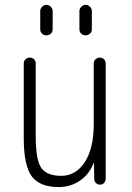

<svg xmlns="http://www.w3.org/2000/svg" viewBox="-20 -755 540 785"><path d="M219.7 9.8Q141.6 9.8 109.4 -34.7Q77.1 -79.1 77.1 -190.4V-496.1Q77.1 -505.9 84.5 -512.7Q91.8 -519.5 102.1 -519.5Q112.3 -519.5 119.1 -512.7Q126 -505.9 126 -496.1V-199.2Q126 -100.6 148.9 -68.4Q171.9 -36.1 230.5 -36.1Q290 -36.1 326.7 -92.3Q363.3 -148.4 363.3 -249V-495.1Q363.3 -505.9 370.6 -512.7Q377.9 -519.5 388.2 -519.5Q398.4 -519.5 405.3 -512.7Q412.1 -505.9 412.1 -495.1V-24.4Q412.1 -14.6 405.8 -7.3Q399.4 0 389.2 0Q378.9 0 372.1 -6.8Q365.2 -13.7 365.2 -24.4L364.3 -87.9Q364.3 -88.9 363.3 -88.9Q362.3 -88.9 362.3 -86.9Q343.8 -41 305.7 -15.6Q267.6 9.8 219.7 9.8ZM304.7 -710Q304.7 -719.7 312.5 -727.5Q320.3 -735.4 330.1 -735.4Q339.8 -735.4 347.7 -727.5Q355.5 -719.7 355.5 -710V-634.8Q355.5 -624 347.7 -617.2Q339.8 -610.4 330.1 -610.4Q320.3 -610.4 312.5 -617.2Q304.7 -624 304.7 -634.8ZM144.5 -710Q144.5 -719.7 152.3 -727.5Q160.2 -735.4 169.9 -735.4Q179.7 -735.4 187.5 -727.5Q195.3 -719.7 195.3 -710V-634.8Q195.3 -624 187.5 -617.2Q179.7 -610.4 169.9 -610.4Q160.2 -610.4 152.3 -617.2Q144.5 -624 144.5 -634.8Z"/></svg>

Font: Rounded Mgen+ 1m light
Style: Regular
Weight: 200
Designer: [Source Han Sans]
Ryoko NISHIZUKA  (kana & ideographs); Paul D. Hunt (Latin, Greek & Cyrillic); Wenlong ZHANG  (bopomofo
Version: Version 1.059.20150602